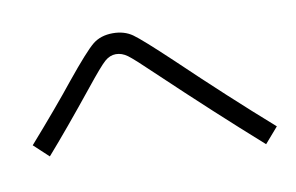

<svg xmlns="http://www.w3.org/2000/svg" viewBox="-60 -703 1121 727"><g transform="rotate(-10 500.0 -339.5)"><path d="M94.7 -178.7 38.1 -231.4Q151.4 -360.4 220.7 -447.3Q301.8 -546.9 332.5 -571.8Q363.3 -596.7 410.2 -596.7Q454.1 -596.7 485.4 -574.7Q516.6 -552.7 621.1 -454.1Q798.8 -284.2 960.9 -141.6L909.2 -82Q736.3 -235.4 545.9 -416Q473.6 -485.4 452.1 -501Q430.7 -516.6 407.7 -516.6Q384.8 -516.6 364.7 -499Q344.7 -481.4 286.1 -408.2Q173.8 -268.6 94.7 -178.7Z"/></g></svg>

Font: Mgen+ 1c regular
Style: Regular
Weight: 400
Designer: [Source Han Sans]
Ryoko NISHIZUKA  (kana & ideographs); Paul D. Hunt (Latin, Greek & Cyrillic); Wenlong ZHANG  (bopomofo
Version: Version 1.059.20150602